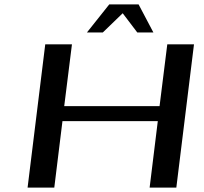

<svg xmlns="http://www.w3.org/2000/svg" viewBox="-20 -850 924 870"><path d="M779 0 859 -649H738L703 -369H271L306 -649H185L105 0H226L263 -301H695L658 0ZM374 -703H446L536 -790L602 -703H675L608 -830H475Z"/></svg>

Font: Gamestation Extended
Style: Italic
Weight: 400
Width: 7
Designer: Jonas Hecksher
Foundry: Jonas Hecksher, Playtypeª, e-types AS
Version: Version 1.003